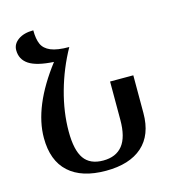

<svg xmlns="http://www.w3.org/2000/svg" viewBox="-113 -855 862 958"><g transform="rotate(-15 317.5 -375.5)"><path d="M571 -415V-220Q571 -107 505 -48.5Q439 10 317 10Q192 10 125.5 -50.5Q59 -111 59 -228Q59 -390 206 -582Q118 -587 78.5 -613Q39 -639 39 -687Q39 -719 68.5 -740Q98 -761 147 -761Q147 -716 159 -689Q171 -662 204 -648Q237 -634 299 -634Q246 -539 216.5 -433Q187 -327 187 -227Q187 -131 218 -87Q249 -43 317 -43Q383 -43 417 -85.5Q451 -128 451 -217V-415Z"/></g></svg>

Font: Noto Serif Armenian Medium
Style: Regular
Weight: 500
Designer: Monotype Design team
Foundry: Monotype Imaging Inc.
Version: Version 1.000